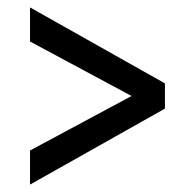

<svg xmlns="http://www.w3.org/2000/svg" viewBox="-20 -513 526 518"><path d="M61 -15V-107L335 -254L61 -401V-493L425 -288V-220Z"/></svg>

Font: Mukta Mahee SemiBold
Style: Regular
Weight: 600
Designer: Shuchita Grover, Noopur Datye, Girish Dalvi, Yashodeep Gholap
Foundry: Ek Type
Version: Version 2.538;PS 1.000;hotconv 16.6.51;makeotf.lib2.5.65220;